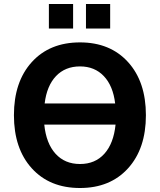

<svg xmlns="http://www.w3.org/2000/svg" viewBox="-20 -945 813 976"><path d="M386.7 10.7Q232.4 10.7 141.6 -89.4Q50.8 -189.5 50.8 -359.4Q50.8 -529.3 141.6 -629.4Q232.4 -729.5 386.7 -729.5Q540 -729.5 630.9 -629.4Q721.7 -529.3 721.7 -359.4Q721.7 -189.5 630.9 -89.4Q540 10.7 386.7 10.7ZM205.1 -311.5Q214.8 -215.8 262.2 -163.6Q309.6 -111.3 386.7 -111.3Q463.9 -111.3 510.7 -163.6Q557.6 -215.8 567.4 -311.5ZM207 -418.9H565.4Q554.7 -508.8 507.8 -558.1Q460.9 -607.4 386.7 -607.4Q311.5 -607.4 264.6 -558.1Q217.8 -508.8 207 -418.9ZM228.5 -799.8V-924.8H351.6V-799.8ZM417 -799.8V-924.8H540V-799.8Z"/></svg>

Font: Min Sans Bold
Style: Regular
Weight: 700
Designer: Jinseong-Kim, NotoSansCJK, Nunito
Foundry: Jinseong-Kim
Version: Version 1.400;Glyphs 3.1.2 (3151)